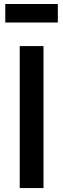

<svg xmlns="http://www.w3.org/2000/svg" viewBox="-20 -954 320 974"><path d="M273.4 -839.8H6.8V-933.6H273.4ZM200.7 0H80.1V-720.2H200.7Z"/></svg>

Font: Vela Sans Bd
Style: Bold
Weight: 700
Designer: Principal design: Mikhail Sharanda - project Manrope.
Design modification: Ravid Balaliev
Foundry: Mikhail Sharanda
Version: Version 1.001